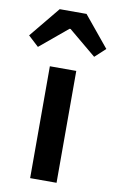

<svg xmlns="http://www.w3.org/2000/svg" viewBox="-136 -888 569 938"><g transform="rotate(10 148.5 -419.0)"><path d="M83 0V-555H214V0ZM-43 -686 82 -838H215L340 -686L288 -638L151 -752H146L9 -638Z"/></g></svg>

Font: Noto Sans KR SemiBold
Style: Regular
Weight: 600
Designer: Ryoko NISHIZUKA  (kana, bopomofo & ideographs); Paul D. Hunt (Latin, Greek & Cyrillic); Sandoll Communications , Soo-you
Foundry: Adobe
Version: Version 2.004-H2;hotconv 1.0.118;makeotfexe 2.5.65603